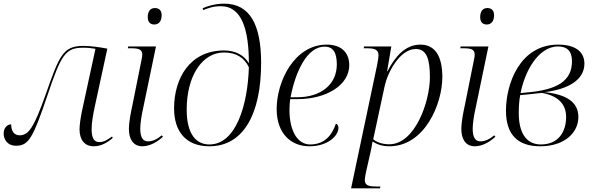

<svg xmlns="http://www.w3.org/2000/svg" viewBox="-22 -790 3236 1050"><path d="M491 10C532 10 568 -12 595 -36L590 -43C563 -24 546 -13 521 -13C490 -13 479 -39 479 -84C479 -117 487 -163 495 -201L565 -524C523 -532 473 -539 433 -539C322 -539 302 -484 229 -277C163 -90 134 -50 85 -50C55 -50 39 -74 39 -110C17 -110 -2 -90 -2 -60C-2 -31 15 7 67 7C136 7 160 -41 237 -267C313 -494 337 -529 433 -529C460 -529 478 -527 500 -523L427 -186C418 -142 413 -107 413 -82C413 -30 437 10 491 10Z M822 -656C841 -656 862 -668 862 -707C862 -735 846 -746 825 -746C801 -746 786 -729 786 -696C786 -668 801 -656 822 -656ZM757 10C799 10 841 -16 869 -42L863 -50C838 -30 816 -17 787 -17C760 -17 745 -38 745 -87C745 -109 751 -152 756 -175L831 -536H679L677 -526H694C737 -526 756 -520 756 -491C756 -484 755 -477 753 -468L702 -214C694 -178 683 -123 683 -84C683 -30 706 10 757 10Z M1123 10C1309 10 1406 -166 1406 -446C1406 -656 1344 -770 1204 -770C1152 -770 1112 -756 1086 -745L1090 -735C1117 -746 1144 -756 1186 -756C1303 -756 1339 -622 1339 -444C1312 -490 1263 -514 1204 -514C1016 -514 930 -362 930 -197C930 -73 993 10 1123 10ZM1123 0C1055 0 999 -50 999 -191C999 -372 1082 -503 1203 -503C1271 -503 1315 -473 1339 -422C1333 -219 1270 0 1123 0Z M1670 10C1774 10 1829 -50 1829 -91C1829 -103 1823 -111 1815 -114C1793 -49 1752 0 1674 0C1606 0 1561 -72 1561 -190C1561 -207 1563 -235 1565 -248H1606C1765 -248 1888 -326 1888 -433C1888 -504 1843 -546 1765 -546C1587 -546 1491 -344 1491 -194C1491 -59 1570 10 1670 10ZM1602 -258H1567C1594 -400 1658 -535 1753 -535C1798 -535 1820 -505 1820 -438C1820 -328 1733 -258 1602 -258Z M2039 -428 1898 240H2056L2058 230H2041C1997 230 1973 226 1973 194C1973 183 1978 160 1980 149L2006 35C2011 13 2012 0 2015 -16C2041 0 2069 10 2107 10C2302 10 2397 -224 2397 -368C2397 -485 2356 -546 2277 -546C2193 -546 2137 -478 2097 -400H2095L2118 -536H1969L1967 -526H1981C2024 -526 2048 -521 2048 -487C2048 -477 2045 -457 2039 -428ZM2107 -1C2060 -1 2033 -17 2019 -28L2082 -321C2098 -393 2164 -522 2252 -522C2312 -522 2329 -465 2329 -368C2329 -233 2247 -1 2107 -1Z M2640 -656C2659 -656 2680 -668 2680 -707C2680 -735 2664 -746 2643 -746C2619 -746 2604 -729 2604 -696C2604 -668 2619 -656 2640 -656ZM2575 10C2617 10 2659 -16 2687 -42L2681 -50C2656 -30 2634 -17 2605 -17C2578 -17 2563 -38 2563 -87C2563 -109 2569 -152 2574 -175L2649 -536H2497L2495 -526H2512C2555 -526 2574 -520 2574 -491C2574 -484 2573 -477 2571 -468L2520 -214C2512 -178 2501 -123 2501 -84C2501 -30 2524 10 2575 10Z M2932 10C3066 10 3141 -65 3141 -150C3141 -234 3072 -274 2957 -286C3084 -302 3174 -352 3174 -442C3174 -511 3119 -546 3030 -546C2822 -546 2745 -333 2745 -185C2745 -54 2809 10 2932 10ZM2855 -284 2825 -281C2846 -393 2919 -536 3030 -536C3079 -536 3106 -511 3106 -455C3106 -350 3030 -298 2855 -284ZM2936 0C2853 0 2815 -68 2815 -171C2815 -213 2818 -245 2823 -270C2857 -272 2918 -280 2941 -282C3032 -266 3074 -219 3074 -150C3074 -72 3034 0 2936 0Z"/></svg>

Font: Noto Serif Display Light
Style: Italic
Weight: 300
Italic angle: -12°
Designer: Monotype Design Team
Foundry: Monotype Imaging Inc.
Version: Version 2.009